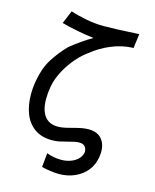

<svg xmlns="http://www.w3.org/2000/svg" viewBox="-129 -799 858 1062"><g transform="rotate(15 300.0 -268.0)"><path d="M303.5 96.5Q331.5 96.5 356.5 87.5Q381.5 78.5 398 62.2Q414.5 46 418.5 24.5L419 18.5Q419 2 408.8 -10Q398.5 -22 377.5 -22Q364 -22 350.5 -19.2Q337 -16.5 312.5 -10Q287 -3 267.2 1Q247.5 5 226.5 5Q164.5 5 124.8 -24.2Q85 -53.5 66.8 -102Q48.5 -150.5 48.5 -210.5Q48.5 -251.5 56 -291Q69 -366 102.8 -419Q136.5 -472 180 -516Q205 -536.5 238 -559.8Q271 -583 302 -601Q258 -606 208.5 -615.5Q159 -625 116 -637L147.5 -712Q185.5 -699 237.5 -689Q289.5 -679 339.5 -679Q407 -679 523.5 -686L541 -687Q538.5 -664.5 536 -646.5Q532.5 -626 531 -605Q465 -603 404 -577.2Q343 -551.5 296.5 -513Q266.5 -492.5 234.5 -456.5Q202.5 -420.5 177 -374Q151.5 -327.5 142.5 -278.5Q136 -241.5 136 -208Q136 -144 161.8 -110Q187.5 -76 237 -76Q255.5 -76 274.2 -79.8Q293 -83.5 320 -91Q348 -98.5 367.8 -102.2Q387.5 -106 407 -106Q456.5 -106 481.5 -77.8Q506.5 -49.5 506.5 -3.5Q506.5 10 503 31Q496 73 469.8 105.8Q443.5 138.5 402.2 157Q361 175.5 311 175.5Q290 175.5 262.2 171.5Q234.5 167.5 212 162L220 81Q257.5 96.5 303.5 96.5Z"/></g></svg>

Font: JuliaMono MediumItalic
Style: Regular
Weight: 500
Italic angle: -9°
Monospace: yes
Designer: cormullion
Foundry: corm
Version: Version 0.049; ttfautohint (v1.8.4)